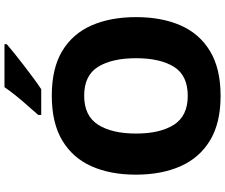

<svg xmlns="http://www.w3.org/2000/svg" viewBox="-92 -878 981 836"><g transform="rotate(-90 398.0 -460.5)"><path d="M741 -358Q741 -247 705 -164.5Q669 -82 593 -36Q517 10 398 10Q280 10 204 -36Q128 -82 91.5 -165Q55 -248 55 -359Q55 -470 91.5 -552Q128 -634 204 -679.5Q280 -725 399 -725Q518 -725 593.5 -679.5Q669 -634 705 -551.5Q741 -469 741 -358ZM234 -358Q234 -253 272.5 -193Q311 -133 398 -133Q487 -133 524.5 -193Q562 -253 562 -358Q562 -463 524.5 -523.5Q487 -584 399 -584Q311 -584 272.5 -523.5Q234 -463 234 -358ZM623 -921Q607 -907 582 -887Q557 -867 528.5 -845Q500 -823 473.5 -803.5Q447 -784 427 -771H315V-784Q331 -803 354 -828.5Q377 -854 399 -881.5Q421 -909 436 -931H623Z"/></g></svg>

Font: Noto Sans ExtraBold
Style: Regular
Weight: 800
Designer: Monotype Design Team
Foundry: Monotype Imaging Inc.
Version: Version 2.007